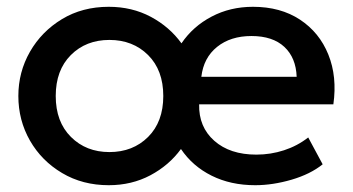

<svg xmlns="http://www.w3.org/2000/svg" viewBox="-20 -530 1038 565"><path d="M300 15Q223 15 162.8 -20.8Q102.5 -56.5 68.2 -116.2Q34 -176 34 -247.5Q34 -318 68.2 -377.8Q102.5 -437.5 162.5 -473.8Q222.5 -510 300 -510Q368.5 -510 423.8 -480.5Q479 -451 514 -402.5Q548 -452.5 602.8 -481.2Q657.5 -510 724.5 -510Q805.5 -510 862.8 -472.2Q920 -434.5 946.2 -369.5Q972.5 -304.5 961 -223H566Q564.5 -156.5 610.5 -115.8Q656.5 -75 734.5 -75Q776.5 -75 815.8 -87.8Q855 -100.5 887 -125.5L929.5 -46.5Q893.5 -17.5 838 -1.2Q782.5 15 731 15Q659 15 602.8 -13Q546.5 -41 512.5 -91.5Q477.5 -43.5 422.5 -14.2Q367.5 15 300 15ZM572.5 -304H853Q851 -360 816.8 -392Q782.5 -424 720 -424Q658.5 -424 618.8 -392Q579 -360 572.5 -304ZM302 -82.5Q371 -82.5 415.8 -127Q460.5 -171.5 460.5 -247.5Q460.5 -323.5 415.8 -368Q371 -412.5 302 -412.5Q233 -412.5 188.5 -368Q144 -323.5 144 -247.5Q144 -171.5 188.8 -127Q233.5 -82.5 302 -82.5Z"/></svg>

Font: Geologica
Style: Regular
Weight: 400
Designer: Sindre Bremnes, Frode Helland
Foundry: Monokrom Skriftforlag AS
Version: Version 1.010; ttfautohint (v1.8.4.7-5d5b);gftools[0.9.28]